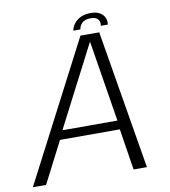

<svg xmlns="http://www.w3.org/2000/svg" viewBox="-106 -848 815 921"><g transform="rotate(-10 302.0 -387.5)"><path d="M-20.5 0H44L147 -201H438.5L470 0H535L422 -676.5H330.5ZM166.5 -244.5 369.5 -638H371L434.5 -244.5ZM397.5 -775Q369.5 -775 349.2 -765.5Q329 -756 316.5 -740Q304 -724 301 -706H335Q337 -718 343.5 -728Q350 -738 361.8 -744Q373.5 -750 393 -750Q411 -750 420.8 -744Q430.5 -738 434 -728Q437.5 -718 435 -706H469Q472 -724 464.8 -740Q457.5 -756 440.5 -765.5Q423.5 -775 397.5 -775Z"/></g></svg>

Font: Anybody Thin Light
Style: Italic
Weight: 300
Italic angle: -10°
Version: Version 1.113;gftools[0.9.25]